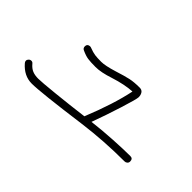

<svg xmlns="http://www.w3.org/2000/svg" viewBox="-24 -898 1047 1047"><g transform="rotate(45 500.0 -374.5)"><path d="M884 -253Q884 -244 877.5 -238Q871 -232 862 -232Q703 -232 552 -212Q270 -174 204 -174Q144 -174 99 -226Q93 -232 93 -240Q93 -248 99.5 -254.5Q106 -261 115 -261Q124 -261 130 -253Q147 -233 165.5 -225.5Q184 -218 210 -218Q235 -218 333 -228Q431 -238 533 -251Q598 -411 623 -532Q566 -529 491 -505Q428 -484 386 -484Q348 -484 327 -487Q306 -490 278 -503Q265 -508 265 -523Q265 -541 284 -543Q291 -543 295 -541Q321 -531 339 -528.5Q357 -526 388 -526Q418 -526 480 -545Q533 -562 563 -568.5Q593 -575 636 -575Q653 -575 661 -563Q669 -551 669 -534Q669 -519 640.5 -428.5Q612 -338 582 -257Q655 -266 734.5 -270.5Q814 -275 864 -275Q884 -275 884 -253Z"/></g></svg>

Font: Tsukimi Rounded Light
Style: Regular
Weight: 300
Designer: Takashi Funayama
Foundry: Takashi Funayama
Version: Version 1.032; ttfautohint (v1.8.3)